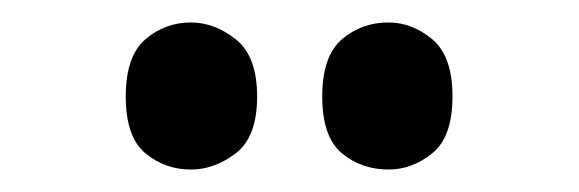

<svg xmlns="http://www.w3.org/2000/svg" viewBox="-20 -776 516 171"><path d="M326 -625Q302 -625 284.5 -639.5Q267 -654 267 -690Q267 -726 284.5 -741Q302 -756 326 -756Q347 -756 365 -741Q383 -726 383 -690Q383 -654 365 -639.5Q347 -625 326 -625ZM150 -625Q127 -625 109.5 -639.5Q92 -654 92 -690Q92 -726 109.5 -741Q127 -756 150 -756Q171 -756 190 -741Q209 -726 209 -690Q209 -654 190 -639.5Q171 -625 150 -625Z"/></svg>

Font: Noto Serif Khmer ExtraCondensed ExtraBold
Style: Regular
Weight: 800
Width: 2
Designer: Danh Hong and the Monotype Design Team
Foundry: Monotype Imaging Inc.
Version: Version 2.004; ttfautohint (v1.8.4.7-5d5b)